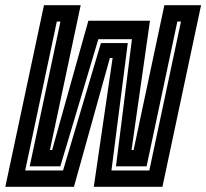

<svg xmlns="http://www.w3.org/2000/svg" viewBox="-40 -720 794 740"><path d="M129.5 -700H271L152.5 -142H161L300.5 -640H538L467 -142H475L593.5 -700H735L586 0H321.5L394 -496.5H383.5L245 0H-19.5ZM179 -637 57 -63H203L349 -554H452.5L389.5 -63H535.5L657.5 -637H643.5L525 -79H407L468.5 -569H339L192.5 -79H74.5L193 -637Z"/></svg>

Font: Tourney Condensed Regular
Style: Bold Italic
Weight: 700
Width: 3
Italic angle: -12°
Designer: Tyler Finck
Foundry: Etcetera Type Co
Version: Version 1.010; ttfautohint (v1.8.3)